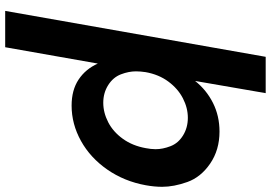

<svg xmlns="http://www.w3.org/2000/svg" viewBox="-172 -608 1044 740"><g transform="rotate(90 350.0 -238.0)"><path d="M292 -468Q327 -512 377 -537Q427 -562 487 -562Q558 -562 610.5 -526Q663 -490 681.5 -438Q700 -386 700 -341Q700 -311 694 -278Q679 -195 633.5 -129.5Q588 -64 523 -28Q458 8 387 8Q327 8 286.5 -19Q246 -46 225 -93L162 264H22L199 -740H339ZM551 -278Q555 -298 555 -316Q555 -343 543.5 -373Q532 -403 502 -421.5Q472 -440 434 -440Q396 -440 359 -421Q322 -402 294.5 -365Q267 -328 258 -277Q255 -257 255 -240Q255 -212 266.5 -182Q278 -152 308 -133Q338 -114 376 -114Q414 -114 451 -133Q488 -152 515 -189.5Q542 -227 551 -278Z"/></g></svg>

Font: Fz Poppins SemBd
Style: Italic
Weight: 600
Italic angle: -10°
Designer: Ninad Kale (Devanagari), Jonny Pinhorn (Latin)
Foundry: Indian Type Foundry
Version: Vit hóa bi Vntype.Com & FontZin.Com